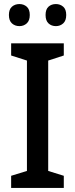

<svg xmlns="http://www.w3.org/2000/svg" viewBox="-20 -928 371 948"><path d="M295 0H35V-60L113 -84V-629L35 -654V-714H295V-654L218 -629V-84L295 -60ZM24 -854Q24 -882 39 -895Q54 -908 76 -908Q97 -908 112 -895Q127 -882 127 -854Q127 -826 112 -812.5Q97 -799 76 -799Q54 -799 39 -812.5Q24 -826 24 -854ZM205 -854Q205 -882 219.5 -895Q234 -908 256 -908Q277 -908 292 -895Q307 -882 307 -854Q307 -826 292 -812.5Q277 -799 256 -799Q234 -799 219.5 -812.5Q205 -826 205 -854Z"/></svg>

Font: Noto Sans Sinhala SemiCondensed Medium
Style: Regular
Weight: 500
Width: 4
Designer: Jelle Bosma - Monotype Design Team
Foundry: Monotype Imaging Inc.
Version: Version 2.006; ttfautohint (v1.8.4.7-5d5b)